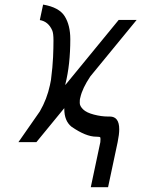

<svg xmlns="http://www.w3.org/2000/svg" viewBox="-20 -610 606 824"><path d="M150.9 -131.8Q181.6 -184.6 194.3 -244.6Q194.3 -244.6 198.7 -266.6Q206.1 -324.7 207.8 -365Q209.5 -405.3 209.5 -436.3Q209.5 -467.3 204.1 -479.5Q187.5 -517.6 150.9 -523.9L165 -590.3Q233.9 -578.6 257.8 -540Q281.7 -501.5 281.7 -441.9Q281.7 -332.5 260.7 -249.5Q260.3 -246.6 260.3 -245.1L489.3 -524.4H566.4L367.7 -282.2Q333.5 -231.4 324.7 -191.4Q324.2 -189.5 323.2 -185.3Q322.3 -181.2 322.3 -168Q322.3 -154.8 336.7 -140.6Q351.1 -126.5 383.1 -118.2Q415 -109.9 442.9 -109.9H451.2Q491.7 -109.9 491.7 -55.2Q491.7 -33.2 484.9 0L443.8 193.4H369.6L410.6 0Q412.1 -17.1 410.4 -20.3Q408.7 -23.4 393.6 -23.4H392.6Q348.6 -23.4 286.6 -66.4Q255.9 -91.3 255.9 -142.6Q255.9 -144.5 255.9 -146L136.2 0H59.1Z"/></svg>

Font: Tuffy
Style: Italic
Weight: 400
Italic angle: -12°
Designer: Thatcher Ulrich, Karoly Barta and Michael Everson
Version: Version 001.271